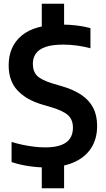

<svg xmlns="http://www.w3.org/2000/svg" viewBox="-20 -880 562 1020"><path d="M221.5 9.5Q179 9.5 131 2.2Q83 -5 41.5 -19V-126Q70.5 -117 101.5 -110.5Q132.5 -104 162.8 -100.5Q193 -97 220 -97Q271.5 -97 304.2 -109.2Q337 -121.5 352.2 -144.8Q367.5 -168 367.5 -201Q367.5 -243.5 342.2 -267.2Q317 -291 252 -310.5L204.5 -324.5Q119.5 -349.5 72.8 -399.8Q26 -450 26 -532.5Q26 -634 96 -691.8Q166 -749.5 308 -749.5Q348.5 -749.5 388.8 -744.5Q429 -739.5 460.5 -730.5V-623.5Q427 -633 389.2 -638Q351.5 -643 316.5 -643Q257 -643 221.5 -630.5Q186 -618 170.2 -595Q154.5 -572 154.5 -541Q154.5 -500.5 177.2 -477.5Q200 -454.5 259.5 -436.5L307 -422.5Q369.5 -404.5 411.5 -376.5Q453.5 -348.5 474.8 -307.8Q496 -267 496 -211Q496 -142 463.8 -92.5Q431.5 -43 370.2 -16.8Q309 9.5 221.5 9.5ZM202 120V-24.5L320.5 -28V120ZM202 -723.5V-860H320.5V-723.5Z"/></svg>

Font: Encode Sans SC SemiCondensed SemiBold
Style: Regular
Weight: 600
Width: 4
Designer: Multiple Designers
Foundry: Impallari Type
Version: Version 3.002